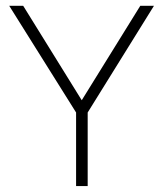

<svg xmlns="http://www.w3.org/2000/svg" viewBox="-20 -626 550 646"><path d="M11 -606.5H58L263.5 -275H246.5L452 -606.5H498L275 -247.5V0H236V-247.5Z"/></svg>

Font: Karla ExtraLight
Style: Regular
Weight: 250
Designer: Jonathan Pinhorn
Version: Version 2.004;gftools[0.9.33]